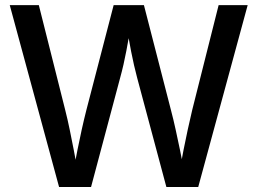

<svg xmlns="http://www.w3.org/2000/svg" viewBox="-20 -748 1030 768"><path d="M216.3 0 19 -727.5H135.3L240.7 -308.6Q250.5 -270 258.8 -229.5Q267.1 -189 275.1 -147.9Q283.2 -106.9 290.5 -65.4H273.9Q281.7 -106.9 289.8 -147.9Q297.9 -189 306.9 -229.5Q315.9 -270 325.7 -308.6L434.6 -727.5H555.7L663.6 -308.6Q673.8 -270 682.6 -229.5Q691.4 -189 700 -147.9Q708.5 -106.9 716.3 -65.4H698.7Q706.1 -106.9 714.1 -147.9Q722.2 -189 731 -229.5Q739.7 -270 749 -308.6L854.5 -727.5H970.7L772.9 0H645.5L528.8 -436Q515.6 -485.4 504.6 -541.7Q493.7 -598.1 481.9 -664.1H507.3Q495.6 -600.1 485.4 -544.7Q475.1 -489.3 460.4 -436L344.2 0Z"/></svg>

Font: Inter 20pt Medium
Style: Regular
Weight: 500
Version: Version 4.001;git-66647c0bb